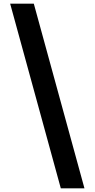

<svg xmlns="http://www.w3.org/2000/svg" viewBox="-20 -853 512 1039"><path d="M35 -833H163L437 166H309Z"/></svg>

Font: Noto Sans Devanagari
Style: Bold
Weight: 700
Version: Version 2.003